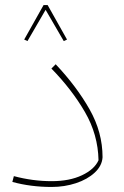

<svg xmlns="http://www.w3.org/2000/svg" viewBox="-20 -730 493 762"><path d="M29 -8 35 -31Q110 -11 185 -11Q256 -11 305.5 -34.5Q355 -58 371 -94Q369 -196 317 -285.5Q265 -375 184 -458L201 -475Q284 -387 335.5 -296Q387 -205 387 -106Q385 -72 356 -45Q327 -18 281.5 -3Q236 12 185 12Q102 12 29 -8ZM76 -573 153 -710H169L246 -573L233 -567L161 -691L89 -567Z"/></svg>

Font: FiraGO Thin
Style: Italic
Weight: 100
Italic angle: -8°
Designer: bBox Type GmbH
Foundry: bBox Type GmbH
Version: Version 1.001